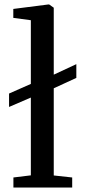

<svg xmlns="http://www.w3.org/2000/svg" viewBox="-20 -839 380 859"><path d="M40 0V-45L118 -54.5V-402.5L20.5 -360.5V-420.5L118 -463.5V-748.5L39.5 -759V-799L196 -819H200L220.5 -804.5V-505L321.5 -552V-490.5L220.5 -444V-54L303 -45V0Z"/></svg>

Font: Merriweather 36pt
Style: Regular
Weight: 400
Designer: Eben Sorkin
Foundry: Eben Sorkin
Version: Version 2.100